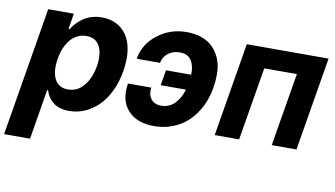

<svg xmlns="http://www.w3.org/2000/svg" viewBox="-95 -725 1925 1102"><g transform="rotate(10 868.0 -174.5)"><path d="M-19.2 204.5 105.8 -545.5H255L240.1 -453.8H246.4Q257.8 -472.3 272.4 -488.3Q286.9 -504.3 307.9 -519.5Q328.8 -534.8 357.2 -543.7Q385.7 -552.6 418.3 -552.6Q463.8 -552.6 500.4 -535.2Q536.9 -517.8 561.8 -482.6Q586.6 -447.4 595 -394.9Q603.3 -342.3 592.3 -272Q581.3 -205.3 555.2 -151.5Q529.1 -97.7 493.4 -62.9Q457.7 -28.1 414.4 -9.6Q371.1 8.9 324.2 8.9Q292.6 8.9 267.6 0.5Q242.5 -7.8 226.6 -22.4Q210.6 -36.9 201 -52.9Q191.4 -68.9 185.7 -87.4H180.4L132.1 204.5ZM208.5 -272.7Q196.7 -198.9 219.6 -155.2Q242.5 -111.5 296.5 -111.5Q351.2 -111.5 388.1 -155.4Q425.1 -199.2 437.9 -272.7Q449.2 -345.5 426.7 -388.8Q404.1 -432.2 349.4 -432.2Q295.1 -432.2 257.6 -389.2Q220.2 -346.2 208.5 -272.7Z M892.8 -432.5Q853.3 -432.2 825.3 -410.7Q797.2 -389.2 791.2 -353.7H655.2Q670.1 -441.4 743.6 -497.9Q817.1 -554.3 912.3 -554.3Q960.6 -554.3 999.5 -540.5Q1038.4 -526.6 1063.7 -501.8Q1089.1 -476.9 1104.9 -442.5Q1120.7 -408 1123.4 -366.7Q1126.1 -325.3 1119.3 -278.8L1117.5 -265.6Q1107.6 -206.7 1082.9 -156.8Q1058.2 -106.9 1020.8 -69.6Q983.3 -32.3 931.3 -11.2Q879.3 9.9 818.5 9.9Q718.8 9.9 666.5 -48.1Q614.3 -106.2 630.7 -204.9H766.7Q760.3 -165.8 779.8 -139.4Q799.4 -112.9 839.1 -112.6Q864.3 -112.6 885.5 -122.2Q906.6 -131.7 921.5 -148.4Q936.4 -165.1 946.9 -184.8Q957.4 -204.5 964.5 -228H817.1L832.4 -317.5H979Q981.2 -369 960.9 -400.6Q940.7 -432.2 892.8 -432.5Z M1172.2 0 1263.1 -545.5H1739.7L1648.8 0H1504.6L1576 -426.5H1386L1314.6 0Z"/></g></svg>

Font: Karasuma Gothic
Style: Bold Italic
Weight: 700
Italic angle: 9.39998°
Designer: Rasmus Andersson / Ryoko Nishizuka
Foundry: Genbu
Version: Version 1.00